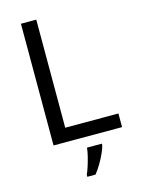

<svg xmlns="http://www.w3.org/2000/svg" viewBox="-137 -790 797 1088"><g transform="rotate(-15 262.0 -246.5)"><path d="M97 0V-714H187V-80H499V0ZM364 70Q360 88 347.5 115.5Q335 143 318.5 171Q302 199 284 221H236V209Q244 192 252.5 165.5Q261 139 268 110.5Q275 82 277 61H364Z"/></g></svg>

Font: Noto Sans Manichaean
Style: Regular
Weight: 400
Designer: Monotype Design Team
Foundry: Monotype Imaging Inc.
Version: Version 2.005; ttfautohint (v1.8.4.7-5d5b)